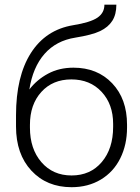

<svg xmlns="http://www.w3.org/2000/svg" viewBox="-20 -778 590 808"><path d="M289.1 -493.2Q389.6 -493.2 452.1 -427.5Q514.6 -361.8 514.6 -253.4V-240.7Q514.6 -168.9 486.1 -111.6Q457.5 -54.2 404.1 -22.2Q350.6 9.8 281.2 9.8Q176.8 9.8 112.1 -59.8Q47.4 -129.4 47.4 -245.6V-292.5Q47.4 -456.5 109.9 -554.7Q172.4 -652.8 287.6 -671.9Q360.4 -683.6 389.9 -703.6Q419.4 -723.6 419.4 -758.3H469.7Q469.7 -717.3 452.6 -690.4Q435.5 -663.6 401.4 -647.2Q367.2 -630.9 296.9 -619.6Q216.3 -606.9 167.2 -551Q118.2 -495.1 103.5 -401.4Q134.8 -442.4 181.9 -467.8Q229 -493.2 289.1 -493.2ZM106 -252.9V-240.7Q106 -151.4 154.3 -95.5Q202.6 -39.6 281.2 -39.6Q360.4 -39.6 408.2 -95.9Q456.1 -152.3 456.1 -244.1V-256.8Q456.1 -339.4 407.5 -391.6Q358.9 -443.8 280.3 -443.8Q201.7 -443.8 153.8 -390.9Q106 -337.9 106 -252.9Z"/></svg>

Font: Roboto Light
Style: Regular
Weight: 300
Designer: Google
Version: Version 2.134; 2016; ttfautohint (v1.6)